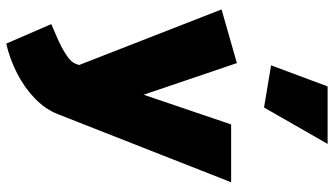

<svg xmlns="http://www.w3.org/2000/svg" viewBox="-242 -584 1046 601"><g transform="rotate(90 280.5 -284.0)"><path d="M180 2Q175 16 154 30Q133 44 106.5 56Q80 68 56 78L117 219Q165 208 210 185Q255 162 289 129Q323 96 338 57L551 -485H370L277 -211L178 -503L10 -455L184 -9ZM317 -588 431 -787H251L185 -610Z"/></g></svg>

Font: Catamaran Thin Black
Style: Regular
Weight: 900
Version: Version 2.000